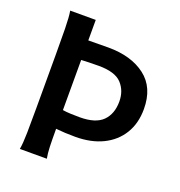

<svg xmlns="http://www.w3.org/2000/svg" viewBox="-129 -820 868 928"><g transform="rotate(20 305.0 -355.5)"><path d="M74.7 -711.4H206.1V-606Q231.4 -606 257.8 -606.4Q284.2 -606.9 309.6 -606.9Q427.7 -606.9 500 -551.5Q572.3 -496.1 572.3 -385.7Q572.3 -312 539.3 -258.3Q506.3 -204.6 446.5 -175.5Q386.7 -146.5 306.2 -146.5Q251.5 -146.5 206.1 -151.4Q206.1 -91.8 207.3 -58.8Q208.5 -25.9 213.4 0H74.7Q80.1 -29.3 81.1 -84.7Q82 -140.1 82 -212.4V-488.3Q82 -560.1 81.1 -621.1Q80.1 -682.1 74.7 -711.4ZM206.1 -505.4V-247.6Q224.1 -244.6 247.1 -243.7Q270 -242.7 293.9 -242.7Q375.5 -242.7 411.9 -279.3Q448.2 -315.9 448.2 -379.4Q448.2 -434.6 414.3 -471.2Q380.4 -507.8 295.9 -507.8Q265.6 -507.8 246.8 -507.1Q228 -506.3 206.1 -505.4Z"/></g></svg>

Font: Kanchenjunga
Style: Bold
Weight: 700
Designer: Becca Hirsbrunner Spalinger
Foundry: SIL International
Version: Version 2.001